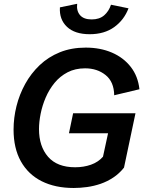

<svg xmlns="http://www.w3.org/2000/svg" viewBox="-20 -962 743 995"><path d="M361.8 12.2Q266.1 12.2 196 -22.9Q126 -58.1 88.1 -126Q50.3 -193.8 50.3 -290.5Q50.3 -351.1 65.4 -411.9Q80.6 -472.7 110.6 -527.1Q140.6 -581.5 185.5 -624.3Q230.5 -667 290.3 -691.2Q350.1 -715.3 424.3 -715.3Q499.5 -715.3 559.8 -689.5Q620.1 -663.6 657.7 -615.2Q695.3 -566.9 702.6 -499.5L571.8 -468.3Q570.8 -538.1 527.3 -573Q483.9 -607.9 420.9 -607.9Q369.6 -607.9 330.3 -587.4Q291 -566.9 262.9 -532.7Q234.9 -498.5 217 -457Q199.2 -415.5 190.7 -372.8Q182.1 -330.1 182.1 -293Q182.1 -203.6 229.2 -149.4Q276.4 -95.2 369.6 -95.2Q413.6 -95.2 451.2 -108.4Q488.8 -121.6 513.7 -149.9L546.9 -303.2L585.4 -271.5H337.4L358.9 -375H682.1L622.6 -93.3Q598.1 -62.5 567.1 -42Q536.1 -21.5 501.5 -9.5Q466.8 2.4 431.2 7.3Q395.5 12.2 361.8 12.2ZM444.8 -784.7Q367.7 -784.7 327.1 -823Q286.6 -861.3 290.5 -923.8L379.9 -942.4Q375.5 -906.2 394.5 -883.8Q413.6 -861.3 455.1 -861.3Q495.1 -861.3 519.5 -882.3Q543.9 -903.3 555.2 -937.5L646 -918.9Q623 -858.4 571.8 -821.5Q520.5 -784.7 444.8 -784.7Z"/></svg>

Font: Schibsted Grotesk SemiBold
Style: Italic
Weight: 600
Italic angle: -12°
Designer: Bakken & Baeck AS, Henrik Kongsvoll
Foundry: Schibsted ASA
Version: Version 1.100;gftools[0.9.25]